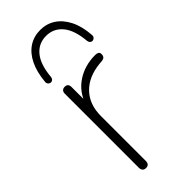

<svg xmlns="http://www.w3.org/2000/svg" viewBox="-241 -780 828 828"><g transform="rotate(-45 173.5 -366.0)"><path d="M106 6Q96 6 90.5 0Q85 -6 85 -16V-468Q85 -479 90.5 -484.5Q96 -490 106 -490Q116 -490 121 -484.5Q126 -479 126 -468V-371H116Q135 -430 183.5 -462Q232 -494 296 -494Q305 -494 311.5 -490.5Q318 -487 318 -477Q318 -467 313 -461.5Q308 -456 296 -455L284 -454Q210 -447 168.5 -404Q127 -361 127 -290V-16Q127 -6 122 0Q117 6 106 6ZM78 -545Q71 -545 65.5 -550.5Q60 -556 61 -565Q66 -621 85 -659.5Q104 -698 134.5 -718Q165 -738 204 -738Q243 -738 273.5 -718Q304 -698 323.5 -659.5Q343 -621 347 -565Q348 -556 342.5 -550.5Q337 -545 330 -545Q324 -545 319.5 -549.5Q315 -554 314 -562Q308 -632 279 -667Q250 -702 204 -702Q158 -702 129 -667Q100 -632 94 -562Q93 -554 88.5 -549.5Q84 -545 78 -545Z"/></g></svg>

Font: Nunito ExtraLight
Style: Regular
Weight: 200
Designer: Vernon Adams
Foundry: Vernon Adams
Version: Version 3.602;April 4, 2023;FontCreator 14.0.0.2856 64-bit